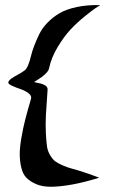

<svg xmlns="http://www.w3.org/2000/svg" viewBox="-20 -742 444 743"><path d="M368.2 -722.2Q361.3 -718.3 350.1 -710.9Q338.9 -703.6 308.3 -679Q277.8 -654.3 252.9 -627.7Q228 -601.1 203.4 -560.3Q178.7 -519.5 169.9 -478Q168.5 -469.7 159.9 -460.4Q151.4 -451.2 143.3 -445.3Q135.3 -439.5 125 -432.9Q114.7 -426.3 113.8 -425.8Q111.8 -424.3 115.7 -423.3Q117.7 -422.9 123 -421.9Q158.2 -416 163.1 -401.9Q164.6 -398.4 164.1 -394Q159.7 -336.4 157.7 -297.4Q155.8 -258.3 157.5 -226.1Q159.2 -193.8 161.9 -175.3Q164.6 -156.7 174.3 -140.9Q184.1 -125 193.4 -117.9Q202.6 -110.8 221.9 -102.3Q241.2 -93.8 258.5 -89.4Q275.9 -85 306.4 -75Q336.9 -64.9 363.8 -54.2Q305.2 -36.1 258.5 -27.8Q211.9 -19.5 178.2 -19.3Q144.5 -19 120.8 -29.1Q97.2 -39.1 82.8 -53.5Q68.4 -67.9 62.5 -93Q56.6 -118.2 56.4 -144Q56.2 -169.9 62.5 -207.3Q68.8 -244.6 77.6 -279.1Q86.4 -313.5 100.1 -359.9Q103.5 -371.6 89.6 -381.8Q75.7 -392.1 57.6 -397.9Q39.6 -403.8 24.9 -410.9Q10.3 -418 12.2 -423.8Q14.6 -431.6 24.2 -438.2Q33.7 -444.8 49.6 -453.4Q65.4 -461.9 76.2 -470.2Q83 -475.6 89.1 -490.5Q95.2 -505.4 99.6 -524.2Q104 -543 112.8 -565.9Q121.6 -588.9 132.6 -611.1Q143.6 -633.3 163.8 -654.3Q184.1 -675.3 210.2 -690.7Q236.3 -706.1 277.1 -714.8Q317.9 -723.6 368.2 -722.2Z"/></svg>

Font: Superheroes Libre
Style: Regular
Weight: 400
Version: Version 001.000